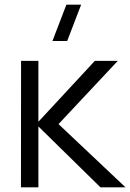

<svg xmlns="http://www.w3.org/2000/svg" viewBox="-20 -800 556 820"><path d="M204 -625H267L326.5 -780H263.5ZM144 0V-260L409 0H516L230 -270L483 -540H385L144 -280V-540H70L69.5 0Z"/></svg>

Font: Manrope
Style: Regular
Weight: 400
Designer: Mikhail Sharanda
Foundry: Mikhail Sharanda
Version: Version 4.505